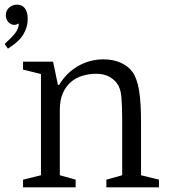

<svg xmlns="http://www.w3.org/2000/svg" viewBox="-60 -805 729 825"><path d="M116 -487V-52L39 -33V0H265V-33L197 -52V-334Q197 -375 210 -404.5Q223 -434 244.5 -452.5Q266 -471 294.5 -479.5Q323 -488 353 -488Q388 -488 412 -474Q436 -460 449 -437Q453 -429 456.5 -417.5Q460 -406 461.5 -388.5Q463 -371 464 -347Q465 -323 465 -290V-52L397 -33V0H623V-33L546 -52V-281Q546 -366 537.5 -417Q529 -468 509 -496Q490 -522 457.5 -536Q425 -550 385 -550Q325 -550 274.5 -520.5Q224 -491 194 -440H189L168 -540H39V-506ZM13 -785Q4 -785 -4.5 -782Q-13 -779 -20 -773Q-27 -767 -31 -758.5Q-35 -750 -35 -740Q-35 -722 -24 -710Q-13 -698 3 -698Q5 -698 11.5 -700Q18 -702 18 -704L21 -702Q20 -691 16 -681Q12 -671 4 -661Q-4 -651 -15 -640Q-26 -629 -40 -616L-26 -596Q-4 -610 12.5 -624.5Q29 -639 39 -655Q49 -671 54 -688Q59 -705 59 -725Q59 -740 55.5 -751.5Q52 -763 46 -770.5Q40 -778 31.5 -781.5Q23 -785 13 -785Z"/></svg>

Font: GradeGX
Style: Regular
Weight: 100
Width: 1
Designer: Adam Twardoch
Foundry: Adam Twardoch
Version: Version 2.002; DEVELOPMENT